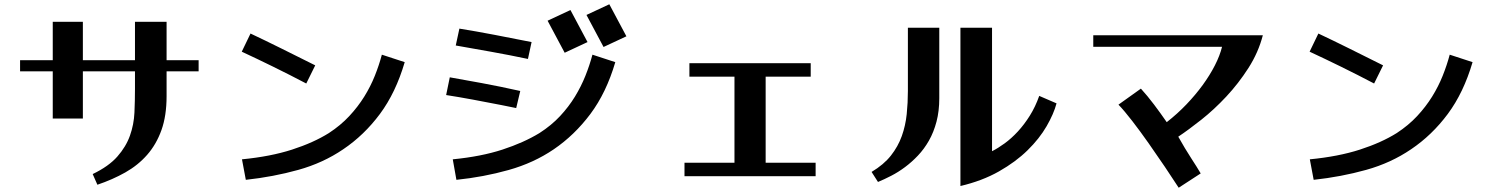

<svg xmlns="http://www.w3.org/2000/svg" viewBox="-20 -799 7040 899"><path d="M227 -244V-465H74V-517H227V-697H368V-517H612V-697H760V-517H910V-465H760V-349Q760 -257 736 -190Q712 -123 669 -74Q626 -25 566.5 8.5Q507 42 436 66L414 16Q489 -20 529.5 -66Q570 -112 588.5 -164Q607 -216 609.5 -272Q612 -328 612 -383V-465H368V-244Z M1153 -642Q1221 -610 1299.5 -571Q1378 -532 1456 -493L1414 -408Q1336 -449 1258.5 -487Q1181 -525 1112 -557ZM1875 -508Q1833 -365 1759 -265.5Q1685 -166 1587 -100Q1493 -36 1376.5 -3.5Q1260 29 1131 43L1113 -53Q1247 -66 1347.5 -98.5Q1448 -131 1520 -176Q1575 -212 1615.5 -255.5Q1656 -299 1685.5 -346.5Q1715 -394 1735 -444Q1755 -494 1768 -543Z M2833 -779 2913 -629 2806 -579 2726 -729ZM2651 -752 2731 -602 2624 -552 2544 -702ZM2131 -665Q2206 -653 2295 -636Q2384 -619 2469 -602L2452 -523Q2367 -541 2277.5 -557Q2188 -573 2114 -586ZM2861 -508Q2819 -365 2744.5 -265.5Q2670 -166 2573 -100Q2479 -36 2361.5 -3Q2244 30 2117 43L2100 -53Q2233 -66 2332.5 -98.5Q2432 -131 2506 -176Q2562 -212 2602.5 -255.5Q2643 -299 2672 -346.5Q2701 -394 2721 -444Q2741 -494 2754 -543ZM2086 -437Q2149 -426 2235.5 -410Q2322 -394 2416 -373L2397 -293L2328 -307Q2262 -320 2194.5 -332.5Q2127 -345 2069 -354Z M3208 -503H3776V-440H3565V-37H3799V26H3185V-37H3419V-440H3208Z M4231 -669H4378V-339Q4378 -279 4365 -229.5Q4352 -180 4329.5 -140.5Q4307 -101 4278 -70.5Q4249 -40 4217.5 -16.5Q4186 7 4153 24Q4120 41 4091 53L4061 6Q4118 -28 4151.5 -70.5Q4185 -113 4202.5 -162Q4220 -211 4225.5 -264.5Q4231 -318 4231 -373ZM4477 72V-669H4625V-91Q4653 -105 4684.5 -128Q4716 -151 4746 -183.5Q4776 -216 4802 -257.5Q4828 -299 4846 -350L4927 -315Q4914 -266 4880.5 -208Q4847 -150 4791.5 -95.5Q4736 -41 4657.5 3.5Q4579 48 4477 72Z M5322 -384Q5353 -350 5383.5 -309.5Q5414 -269 5443 -227Q5493 -266 5535.5 -310.5Q5578 -355 5611.5 -401Q5645 -447 5668.5 -493Q5692 -539 5702 -580H5099V-634H5893Q5872 -553 5825.5 -480.5Q5779 -408 5722 -347Q5665 -286 5605 -238.5Q5545 -191 5497 -159Q5529 -102 5557 -59Q5585 -16 5602 13L5499 80Q5472 38 5434.5 -17.5Q5397 -73 5358 -128.5Q5319 -184 5281.5 -232.5Q5244 -281 5217 -309Z M6153 -642Q6221 -610 6299.5 -571Q6378 -532 6456 -493L6414 -408Q6336 -449 6258.5 -487Q6181 -525 6112 -557ZM6875 -508Q6833 -365 6759 -265.5Q6685 -166 6587 -100Q6493 -36 6376.5 -3.5Q6260 29 6131 43L6113 -53Q6247 -66 6347.5 -98.5Q6448 -131 6520 -176Q6575 -212 6615.5 -255.5Q6656 -299 6685.5 -346.5Q6715 -394 6735 -444Q6755 -494 6768 -543Z"/></svg>

Font: Cafe24 ClassicType
Style: Regular
Weight: 400
Designer: Cafe24 thkim, hmlim, mnelim & 4IR
Foundry: Cafe24
Version: Version 1.000